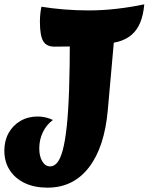

<svg xmlns="http://www.w3.org/2000/svg" viewBox="-29 -829 685 885"><path d="M190 36Q130 36 85.5 15Q41 -6 16 -44.5Q-9 -83 -9 -134Q-9 -180 10.5 -215.5Q30 -251 65 -271.5Q100 -292 144 -292Q181 -292 215 -276Q185 -254 168.5 -219.5Q152 -185 152 -145Q152 -108 166 -85Q180 -62 202 -62Q220 -62 234.5 -79Q249 -96 260 -136Q271 -176 278.5 -245Q286 -314 289.5 -417Q293 -520 293 -663L505 -738L468 -323Q453 -151 381 -57.5Q309 36 190 36ZM222 -614Q185 -614 170 -639.5Q155 -665 155 -729Q155 -749 157 -767Q159 -785 162 -798Q211 -790 267 -785.5Q323 -781 379 -781Q444 -781 509 -788.5Q574 -796 636 -809Q632 -761 617.5 -725.5Q603 -690 577 -668Q551 -646 513 -636Q486 -629 443 -624Q400 -619 344 -616.5Q288 -614 222 -614Z"/></svg>

Font: Merienda Black
Style: Regular
Weight: 900
Designer: Eduardo Rodriguez Tunni
Foundry: Eduardo Rodriguez Tunni
Version: Version 2.001